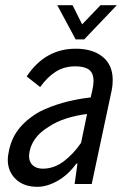

<svg xmlns="http://www.w3.org/2000/svg" viewBox="-20 -710 487 741"><path d="M415 -401Q415 -380 411 -361L334 0H268L279 -79L274 -78Q244 -36 203 -12.5Q162 11 124 11Q72 11 41 -18.5Q10 -48 10 -94Q10 -107 13 -120Q22 -173 51.5 -211Q81 -249 131 -278Q216 -321 330 -334L336 -360Q341 -383 341 -397Q341 -428 323.5 -441Q306 -454 271 -454Q228 -454 195.5 -433.5Q163 -413 135 -374L83 -415Q154 -522 272 -522Q338 -522 376.5 -490.5Q415 -459 415 -401ZM293 -159 316 -270Q274 -265 235 -252.5Q196 -240 167 -220Q106 -183 94 -125Q92 -113 92 -109Q92 -85 106.5 -72Q121 -59 145 -59Q188 -59 225.5 -87Q263 -115 293 -159ZM201 -690H260L297 -616L368 -690H431L305 -558H272Z"/></svg>

Font: Decalotype
Style: Italic
Weight: 400
Italic angle: -12°
Designer: Alfredo Marco Pradil
Foundry: Alfredo Marco Pradil
Version: Version 1.0